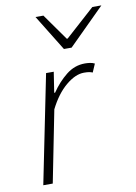

<svg xmlns="http://www.w3.org/2000/svg" viewBox="-83 -784 592 838"><g transform="rotate(-10 213.0 -364.5)"><path d="M40 0 137 -480H171L157 -389H161Q190 -432 227.5 -462Q265 -492 311 -492Q321 -492 332.5 -490.5Q344 -489 354 -484L338 -447Q331 -450 322.5 -451.5Q314 -453 300 -453Q262 -453 219.5 -417.5Q177 -382 145 -318L82 0ZM232 -570 134 -729H169L252 -612H256L386 -729H426L266 -570Z"/></g></svg>

Font: Source Sans 3 ExtraLight Light
Style: Italic
Weight: 300
Italic angle: -11°
Version: Version 3.052;hotconv 1.1.0;makeotfexe 2.6.0